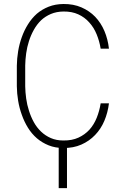

<svg xmlns="http://www.w3.org/2000/svg" viewBox="-20 -741 640 974"><path d="M532.7 -216.8H490.7Q484.4 -177.7 470.5 -143.1Q456.5 -108.4 433.6 -83Q410.2 -57.6 377.7 -42.7Q345.2 -27.8 301.8 -28.3Q266.1 -28.3 238 -40.5Q210 -52.7 188.5 -73.2Q166.5 -94.2 151.6 -121.3Q136.7 -148.4 127 -179.2Q117.2 -209.5 112.8 -241.2Q108.4 -272.9 107.9 -303.2V-408.7Q108.4 -438.5 112.8 -470.5Q117.2 -502.4 127 -532.7Q136.7 -563 151.9 -590.1Q167 -617.2 188.5 -638.2Q210 -658.2 238.3 -670.2Q266.6 -682.1 301.8 -682.6Q344.7 -683.1 377.2 -668.2Q409.7 -653.3 432.6 -627.4Q456.1 -601.6 470.2 -567.1Q484.4 -532.7 490.7 -494.1H532.7Q527.3 -542 509.8 -583.5Q492.2 -625 462.9 -655.8Q433.6 -686 393.1 -703.6Q352.5 -721.2 301.8 -720.7Q260.3 -720.2 226.8 -707Q193.4 -693.8 167 -671.4Q141.1 -648.4 122.1 -617.9Q103 -587.4 90.8 -553.2Q78.1 -518.1 72 -481Q65.9 -443.8 65.4 -407.7V-303.2Q65.9 -267.1 72 -230Q78.1 -192.9 90.8 -158.2Q103 -123.5 121.8 -93Q140.6 -62.5 167 -39.6Q193.4 -17.1 226.8 -3.7Q260.3 9.8 301.8 9.8Q352.5 10.3 392.8 -7.6Q433.1 -25.4 462.4 -56.2Q491.7 -86.4 509.3 -127.9Q526.9 -169.4 532.7 -216.8ZM319.8 213.4V-5.4H277.8V213.4Z"/></svg>

Font: Roboto Mono ExtraLight
Style: Regular
Weight: 250
Monospace: yes
Designer: Google
Version: Version 3.000